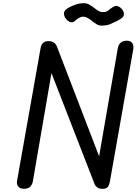

<svg xmlns="http://www.w3.org/2000/svg" viewBox="-20 -1187 859 1207"><path d="M130 0Q107.5 0 95.5 -13.8Q83.5 -27.5 87 -49L235 -883.5Q239 -906 250.8 -917.2Q262.5 -928.5 285.5 -928.5Q304.5 -928.5 318 -919.8Q331.5 -911 337.5 -895.5L603 -204.5L720.5 -883.5Q724.5 -906.5 739 -918.8Q753.5 -931 777 -931Q802.5 -931 812.2 -915.2Q822 -899.5 817 -873.5L670.5 -43.5Q667.5 -27 659 -13.5Q650.5 0 623.5 0Q603.5 0 592 -8.2Q580.5 -16.5 574.5 -30L303.5 -727.5L186.5 -46.5Q183.5 -28.5 170.8 -14.2Q158 0 130 0ZM618 -1026Q602.5 -1026 588 -1034.5Q573.5 -1043 560 -1054Q546.5 -1065 532.2 -1073.5Q518 -1082 502 -1082Q488.5 -1082 475.8 -1074.2Q463 -1066.5 450.5 -1055Q441 -1045.5 429.2 -1046.8Q417.5 -1048 406.8 -1056.2Q396 -1064.5 389 -1076.8Q382 -1089 382 -1101Q382 -1115.5 394 -1126.5Q406 -1137.5 424 -1145.5Q440.5 -1153 461.2 -1160Q482 -1167 507 -1167Q525 -1167 540.5 -1158.5Q556 -1150 569.8 -1139Q583.5 -1128 597.5 -1119.5Q611.5 -1111 626.5 -1111Q649 -1111 660.2 -1121Q671.5 -1131 689.5 -1142.5Q706.5 -1154 722.2 -1147.5Q738 -1141 748.5 -1126.8Q759 -1112.5 759 -1099.5Q759 -1085 748.8 -1076Q738.5 -1067 714.5 -1054.5Q697 -1046 674 -1036Q651 -1026 618 -1026Z"/></svg>

Font: Edu AU VIC WA NT Pre Medium
Style: Regular
Weight: 500
Designer: Tina and Corey Anderson, Eben Sorkin, Mirko Velimirovic
Foundry: Google for Education
Version: Version 1.001